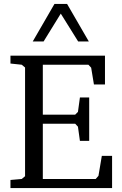

<svg xmlns="http://www.w3.org/2000/svg" viewBox="-20 -953 616 973"><path d="M33 0V-41L90 -46L107 -60V-611L90 -625L33 -631V-671H512V-525H456L442 -610L428 -625H197V-372H361L375 -386L385 -459H432V-239H385L375 -311L361 -326H197V-46H465L479 -62L496 -163H548V0ZM146 -743 256 -933H320L430 -743H376L288 -884L201 -743Z"/></svg>

Font: Khartiya
Style: Regular
Weight: 500
Version: Version 1.0.1